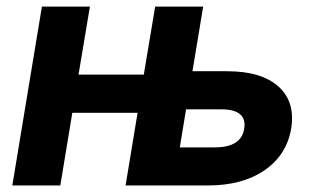

<svg xmlns="http://www.w3.org/2000/svg" viewBox="-20 -566 964 586"><path d="M17.6 0 107.9 -545.9H254.4L219.7 -338.4H418.9L453.6 -545.9H600.1L567.4 -348.6H673.3Q777.8 -348.6 829.8 -302Q881.8 -255.4 868.7 -173.8Q855 -92.8 787.4 -46.4Q719.7 0 615.7 0H363.3L399.9 -221.7H200.7L164.1 0ZM528.8 -116.2H635.3Q715.8 -116.2 725.1 -171.9Q735.8 -232.4 654.3 -232.4H547.9Z"/></svg>

Font: Inter
Style: Bold Italic
Weight: 700
Italic angle: -9.39999°
Designer: Rasmus Andersson
Foundry: rsms
Version: Version 4.001;git-9221beed3